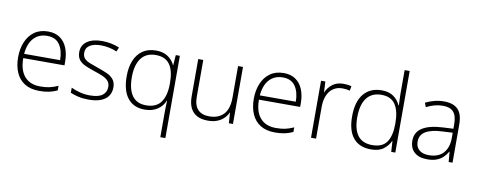

<svg xmlns="http://www.w3.org/2000/svg" viewBox="-77 -1143 4388 1761"><g transform="rotate(10 2116.5 -262.5)"><path d="M289 -541Q357 -541 401.5 -509Q446 -477 468 -421.5Q490 -366 490 -295V-261H106Q106 -150 157 -91Q208 -32 303 -32Q352 -32 388 -39.5Q424 -47 469 -67V-24Q430 -6 391 2Q352 10 302 10Q221 10 166.5 -23.5Q112 -57 85 -118.5Q58 -180 58 -261Q58 -340 84.5 -403.5Q111 -467 162.5 -504Q214 -541 289 -541ZM288 -500Q211 -500 163.5 -449Q116 -398 107 -301H442Q442 -390 404.5 -445Q367 -500 288 -500Z M967 -139Q967 -92 943.5 -58.5Q920 -25 874.5 -7.5Q829 10 763 10Q708 10 664.5 0Q621 -10 591 -24V-71Q629 -53 673.5 -41.5Q718 -30 764 -30Q847 -30 883.5 -58.5Q920 -87 920 -136Q920 -169 902 -190Q884 -211 850.5 -226Q817 -241 770 -256Q722 -272 684 -288.5Q646 -305 624 -332Q602 -359 602 -406Q602 -470 653.5 -505.5Q705 -541 791 -541Q838 -541 879.5 -532Q921 -523 954 -509L937 -469Q907 -483 867.5 -491.5Q828 -500 789 -500Q723 -500 685.5 -476.5Q648 -453 648 -408Q648 -373 666 -353.5Q684 -334 717.5 -321Q751 -308 794 -293Q841 -277 880 -260Q919 -243 943 -215Q967 -187 967 -139Z M1470 2Q1470 -20 1471 -51.5Q1472 -83 1473 -105H1470Q1452 -55 1403.5 -22Q1355 11 1283 11Q1181 11 1125 -59Q1069 -129 1069 -264Q1069 -345 1094 -407.5Q1119 -470 1169.5 -505.5Q1220 -541 1295 -541Q1363 -541 1406.5 -510.5Q1450 -480 1469 -437H1472L1479 -531H1517V235H1470ZM1289 -30Q1384 -30 1427 -90Q1470 -150 1471 -259V-272Q1471 -383 1430 -441.5Q1389 -500 1299 -500Q1209 -500 1163 -437.5Q1117 -375 1117 -263Q1117 -149 1160 -89.5Q1203 -30 1289 -30Z M2105 -531V0H2067L2060 -98H2058Q2045 -68 2020 -43.5Q1995 -19 1958.5 -4.5Q1922 10 1873 10Q1812 10 1771 -11.5Q1730 -33 1709 -76Q1688 -119 1688 -183V-531H1735V-188Q1735 -108 1771.5 -69.5Q1808 -31 1877 -31Q1964 -31 2011.5 -82Q2059 -133 2059 -236V-531Z M2484 -541Q2552 -541 2596.5 -509Q2641 -477 2663 -421.5Q2685 -366 2685 -295V-261H2301Q2301 -150 2352 -91Q2403 -32 2498 -32Q2547 -32 2583 -39.5Q2619 -47 2664 -67V-24Q2625 -6 2586 2Q2547 10 2497 10Q2416 10 2361.5 -23.5Q2307 -57 2280 -118.5Q2253 -180 2253 -261Q2253 -340 2279.5 -403.5Q2306 -467 2357.5 -504Q2409 -541 2484 -541ZM2483 -500Q2406 -500 2358.5 -449Q2311 -398 2302 -301H2637Q2637 -390 2599.5 -445Q2562 -500 2483 -500Z M3040 -539Q3061 -539 3080 -536.5Q3099 -534 3115 -530L3107 -487Q3090 -491 3074 -493.5Q3058 -496 3038 -496Q2988 -496 2952 -471Q2916 -446 2897.5 -400.5Q2879 -355 2879 -293V0H2832V-531H2872L2877 -431H2879Q2897 -476 2938 -507.5Q2979 -539 3040 -539Z M3391 10Q3282 10 3225.5 -58.5Q3169 -127 3169 -258Q3169 -396 3229 -468.5Q3289 -541 3397 -541Q3466 -541 3508.5 -509.5Q3551 -478 3570 -432H3574Q3573 -459 3571.5 -488.5Q3570 -518 3570 -544V-760H3617V0H3579L3573 -99H3570Q3550 -55 3507.5 -22.5Q3465 10 3391 10ZM3396 -31Q3491 -31 3531 -90Q3571 -149 3571 -259V-266Q3571 -379 3530.5 -439.5Q3490 -500 3401 -500Q3311 -500 3264 -438Q3217 -376 3217 -258Q3217 -146 3261 -88.5Q3305 -31 3396 -31Z M3977 -540Q4064 -540 4107 -496Q4150 -452 4150 -355V0H4114L4106 -94H4103Q4086 -64 4061.5 -40.5Q4037 -17 4001.5 -3.5Q3966 10 3915 10Q3838 10 3795 -28Q3752 -66 3752 -136Q3752 -215 3817.5 -256Q3883 -297 4005 -303L4104 -308V-347Q4104 -429 4072 -464Q4040 -499 3975 -499Q3935 -499 3897 -489Q3859 -479 3820 -459L3805 -498Q3843 -517 3886.5 -528.5Q3930 -540 3977 -540ZM4010 -266Q3909 -262 3855 -230.5Q3801 -199 3801 -135Q3801 -85 3833 -57.5Q3865 -30 3922 -30Q4011 -30 4057 -80.5Q4103 -131 4104 -218V-271Z"/></g></svg>

Font: Noto Sans Syriac Eastern ExtraLight
Style: Regular
Weight: 250
Designer: Patrick Giasson and the Monotype Design Team
Foundry: Monotype Imaging Inc.
Version: Version 3.001